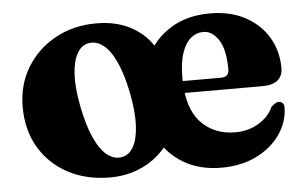

<svg xmlns="http://www.w3.org/2000/svg" viewBox="-42 -550 996 623"><g transform="rotate(-5 456.0 -239.0)"><path d="M336.5 -50Q360.5 -54 374.5 -79Q388.5 -104 390.8 -148.5Q393 -193 381 -254Q368.5 -317 350 -357Q331.5 -397 308.8 -414.5Q286 -432 261 -427.5Q238 -423.5 223.8 -399Q209.5 -374.5 207 -330.2Q204.5 -286 217 -223.5Q229.5 -160.5 248 -120.5Q266.5 -80.5 289.2 -63Q312 -45.5 336.5 -50ZM291.5 -489.5Q361.5 -489.5 411.5 -459.5Q461.5 -429.5 482.5 -384L500.5 -108.5Q482.5 -72.5 452 -45.2Q421.5 -18 381.2 -2.8Q341 12.5 293 12.5Q215.5 12.5 156 -19.5Q96.5 -51.5 63.2 -108.2Q30 -165 30 -240Q30 -311 63.8 -367.2Q97.5 -423.5 156.8 -456.5Q216 -489.5 291.5 -489.5ZM877.5 -293Q877.5 -267 860.8 -253.2Q844 -239.5 812.5 -239.5H510.5V-278.5H679.5Q705.5 -278.5 705.5 -303Q705.5 -368.5 684.5 -400Q663.5 -431.5 635 -431.5Q612.5 -431.5 594.2 -416.5Q576 -401.5 565.2 -370Q554.5 -338.5 554.5 -288.5Q554.5 -192.5 597.2 -145.2Q640 -98 711 -98Q753 -98 786.5 -118Q820 -138 835 -171Q851 -185 859.5 -184Q866.5 -183.5 871.5 -179Q876.5 -174.5 876.5 -164.5Q875.5 -116.5 847.2 -76.2Q819 -36 769.8 -11.8Q720.5 12.5 655.5 12.5Q585.5 12.5 533.2 -18.2Q481 -49 452.2 -104Q423.5 -159 423.5 -231.5Q423.5 -307 451.5 -365Q479.5 -423 533 -456.2Q586.5 -489.5 661.5 -489.5Q728 -489.5 776.5 -463.2Q825 -437 851.2 -392.5Q877.5 -348 877.5 -293Z"/></g></svg>

Font: Fraunces
Style: Bold
Weight: 700
Version: Version 1.000;[b76b70a41]